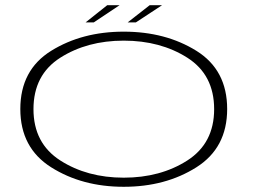

<svg xmlns="http://www.w3.org/2000/svg" viewBox="-20 -712 986 737"><path d="M455 5Q615.5 5 733.8 -69.8Q852 -144.5 852 -293.5Q852 -443.5 733.8 -517Q615.5 -590.5 455 -590.5Q295 -590.5 176.5 -517Q58 -443.5 58 -293.5Q58 -144.5 176.5 -69.8Q295 5 455 5ZM455 -30Q314.5 -30 211.5 -96Q108.5 -162 108.5 -293Q108.5 -425 211.5 -490.5Q314.5 -556 455 -556Q596 -556 699 -490.5Q802 -425 802 -293Q802 -162 699 -96Q596 -30 455 -30ZM470 -626H501.5L602 -692H554.5ZM308.5 -626H340L439 -692H391.5Z"/></svg>

Font: Anybody ExtraExpanded ExtraLight
Style: Regular
Weight: 250
Width: 8
Version: Version 1.113;gftools[0.9.25]